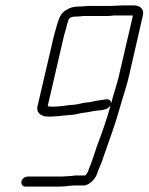

<svg xmlns="http://www.w3.org/2000/svg" viewBox="-20 -689 548 708"><path d="M228 -601 233 -617C238 -627 251 -628 263 -628C272 -628 280 -629 286 -630H377C384 -630 392 -631 401 -632H467C468 -632 469 -632 470 -631L418 -407C410 -373 398 -341 390 -308C390 -317 383 -324 372 -323C358 -321 348 -319 333 -317C321 -315 310 -311 298 -311C285 -310 268 -304 255 -303L232 -301C225 -300 217 -299 210 -298L187 -296H165C160 -296 158 -297 156 -298L214 -549C218 -567 224 -583 228 -601ZM207 -38H82C72 -38 61 -30 59 -20C57 -10 63 -1 73 -1H198C212 -1 226 -2 237 -4C242 -4 246 -4 250 -5H288C310 -5 334 -31 340 -54C346 -73 355 -87 361 -109C381 -167 405 -230 422 -292C433 -332 446 -367 455 -406L507 -633C512 -654 497 -669 475 -669H436C416 -669 403 -667 386 -667H309C295 -667 288 -665 272 -665C252 -665 238 -661 224 -652C204 -641 199 -624 191 -600C187 -584 181 -567 177 -549L118 -296C113 -273 132 -259 157 -259C166 -259 174 -259 182 -260C190 -260 198 -261 205 -262L250 -266C258 -267 268 -269 275 -271C289 -274 299 -274 313 -277C338 -284 377 -278 387 -301L386 -294C373 -247 354 -193 337 -149C330 -127 322 -102 315 -84C307 -68 306 -52 294 -42H258L241 -40C230 -40 219 -38 207 -38Z"/></svg>

Font: Electronic
Style: SeLtIt
Weight: 300
Version: Version 1.011